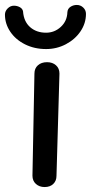

<svg xmlns="http://www.w3.org/2000/svg" viewBox="-22 -758 368 775"><path d="M109 -49 117 -461Q117 -482 131 -494.5Q145 -507 168 -507Q190 -507 204 -494.5Q218 -482 218 -461L206 -48Q206 -28 193 -15.5Q180 -3 158 -3Q137 -3 123 -15.5Q109 -28 109 -49ZM-2 -699Q-2 -713 9 -724Q20 -735 34 -735Q47 -735 58 -729Q69 -723 71 -712Q74 -671 99.5 -648.5Q125 -626 164 -626Q198 -626 223.5 -649.5Q249 -673 250 -709Q251 -723 262.5 -730.5Q274 -738 288 -738Q303 -738 314 -727.5Q325 -717 325 -702Q325 -664 303 -631.5Q281 -599 244 -579.5Q207 -560 164 -560Q117 -560 79 -579Q41 -598 19.5 -630Q-2 -662 -2 -699Z"/></svg>

Font: Mali Medium
Style: Regular
Weight: 500
Version: Version 1.000; ttfautohint (v1.6)